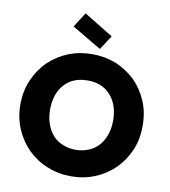

<svg xmlns="http://www.w3.org/2000/svg" viewBox="-99 -1022 984 1113"><g transform="rotate(10 393.0 -465.5)"><path d="M725.1 -208Q695.8 -141.1 647.9 -94.2Q597.2 -44.9 534.2 -20Q470.2 6.8 394 6.8Q317.9 6.8 253.9 -20Q189.9 -44.9 139.2 -94.2Q91.3 -141.1 62 -208Q33.2 -274.4 33.2 -353Q33.2 -431.6 62 -498Q91.3 -564.9 139.2 -611.8Q191.4 -660.6 253.9 -686Q318.8 -711.9 394 -711.9Q468.8 -711.9 535.2 -686Q596.7 -660.2 648.9 -611.8Q696.3 -564.5 725.1 -498Q752.9 -433.6 752.9 -353Q752.9 -272.5 725.1 -208ZM208 -353Q208 -307.6 221.2 -270Q235.4 -230.5 257.8 -205.1Q282.7 -177.2 316.9 -164.1Q352.5 -148.9 394 -148.9Q434.6 -148.9 470.2 -164.1Q501.5 -175.8 528.8 -205.1Q552.2 -231.4 565.9 -270Q579.1 -307.6 579.1 -353Q579.1 -445.8 528.8 -502Q479.5 -557.1 394 -557.1Q307.1 -557.1 257.8 -502Q208 -446.3 208 -353ZM258.8 -851.1 314 -938 485.8 -833 431.2 -749Z"/></g></svg>

Font: PoppinsZ
Style: Bold
Weight: 700
Designer: Ninad Kale (Devanagari), Jonny Pinhorn (Latin)
Foundry: Indian Type Foundry
Version: Version 3.002;FEAKit 1.0